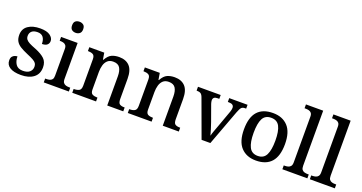

<svg xmlns="http://www.w3.org/2000/svg" viewBox="-40 -1434 3989 2115"><g transform="rotate(20 1954.5 -376.5)"><path d="M216 10Q131 10 86 -18.5Q41 -47 41 -99Q41 -128 53 -143Q65 -158 82 -164Q99 -170 112 -170Q112 -115 137.5 -78Q163 -41 220 -41Q273 -41 300 -65Q327 -89 327 -126Q327 -150 316.5 -166Q306 -182 279 -197Q252 -212 204 -232Q152 -254 117.5 -275.5Q83 -297 66 -326.5Q49 -356 49 -400Q49 -471 102.5 -508.5Q156 -546 244 -546Q322 -546 360 -518Q398 -490 398 -454Q398 -425 378 -408Q358 -391 318 -391Q318 -441 296.5 -469Q275 -497 231 -497Q185 -497 162.5 -476.5Q140 -456 140 -422Q140 -397 152.5 -380.5Q165 -364 192.5 -349.5Q220 -335 268 -317Q343 -287 380.5 -251Q418 -215 418 -152Q418 -73 363 -31.5Q308 10 216 10Z M625 -633Q597 -633 578.5 -648Q560 -663 560 -698Q560 -734 578.5 -748.5Q597 -763 625 -763Q651 -763 670.5 -748.5Q690 -734 690 -698Q690 -663 670.5 -648Q651 -633 625 -633ZM482 0V-45H495Q515 -45 533 -49.5Q551 -54 562.5 -68Q574 -82 574 -111V-425Q574 -454 562.5 -468Q551 -482 533 -486.5Q515 -491 495 -491H490V-536H684V-115Q684 -84 695.5 -69.5Q707 -55 725 -50Q743 -45 763 -45H776V0Z M816 0V-45H822Q856 -45 879.5 -57.5Q903 -70 903 -116V-424Q903 -467 880.5 -479Q858 -491 825 -491H821V-536H996L1009 -458H1014Q1045 -514 1083 -530.5Q1121 -547 1169 -547Q1248 -547 1292 -500.5Q1336 -454 1336 -352V-117Q1336 -70 1355.5 -57.5Q1375 -45 1409 -45H1414V0H1226V-341Q1226 -406 1203.5 -441.5Q1181 -477 1125 -477Q1083 -477 1058.5 -454.5Q1034 -432 1023.5 -395.5Q1013 -359 1013 -317V-111Q1013 -68 1035.5 -56.5Q1058 -45 1091 -45H1095V0Z M1467 0V-45H1473Q1507 -45 1530.5 -57.5Q1554 -70 1554 -116V-424Q1554 -467 1531.5 -479Q1509 -491 1476 -491H1472V-536H1647L1660 -458H1665Q1696 -514 1734 -530.5Q1772 -547 1820 -547Q1899 -547 1943 -500.5Q1987 -454 1987 -352V-117Q1987 -70 2006.5 -57.5Q2026 -45 2060 -45H2065V0H1877V-341Q1877 -406 1854.5 -441.5Q1832 -477 1776 -477Q1734 -477 1709.5 -454.5Q1685 -432 1674.5 -395.5Q1664 -359 1664 -317V-111Q1664 -68 1686.5 -56.5Q1709 -45 1742 -45H1746V0Z M2171 -439Q2160 -470 2143.5 -480.5Q2127 -491 2095 -491V-536H2361V-491H2340Q2288 -491 2288 -447Q2288 -438 2290.5 -428.5Q2293 -419 2296 -408L2364 -219Q2377 -184 2389 -143Q2401 -102 2408 -76Q2413 -98 2426.5 -135.5Q2440 -173 2452 -205L2523 -401Q2532 -428 2532 -447Q2532 -491 2474 -491H2461V-536H2676V-491H2662Q2635 -491 2621 -476.5Q2607 -462 2589 -414L2435 0H2332Z M2970 10Q2859 10 2795 -59Q2731 -128 2731 -269Q2731 -410 2792 -478.5Q2853 -547 2973 -547Q3084 -547 3148 -478.5Q3212 -410 3212 -269Q3212 -128 3150.5 -59Q3089 10 2970 10ZM2972 -45Q3042 -45 3070.5 -102Q3099 -159 3099 -269Q3099 -380 3070 -435.5Q3041 -491 2971 -491Q2901 -491 2872.5 -435.5Q2844 -380 2844 -269Q2844 -159 2873 -102Q2902 -45 2972 -45Z M3279 0V-45H3292Q3312 -45 3330 -50Q3348 -55 3359.5 -69.5Q3371 -84 3371 -115V-649Q3371 -678 3359.5 -692Q3348 -706 3330 -710.5Q3312 -715 3292 -715H3279V-760H3481V-115Q3481 -84 3492 -69.5Q3503 -55 3521 -50Q3539 -45 3560 -45H3572V0Z M3601 0V-45H3614Q3634 -45 3652 -50Q3670 -55 3681.5 -69.5Q3693 -84 3693 -115V-649Q3693 -678 3681.5 -692Q3670 -706 3652 -710.5Q3634 -715 3614 -715H3601V-760H3803V-115Q3803 -84 3814 -69.5Q3825 -55 3843 -50Q3861 -45 3882 -45H3894V0Z"/></g></svg>

Font: Noto Serif Bengali Medium
Style: Regular
Weight: 500
Designer: Juan Bruce, Universal Thirst, Indian Type Foundry and the Monotype Design Team.
Foundry: Monotype Imaging Inc.
Version: Version 2.003; ttfautohint (v1.8.4.7-5d5b)